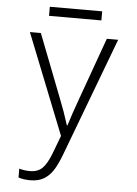

<svg xmlns="http://www.w3.org/2000/svg" viewBox="-61 -720 721 1012"><g transform="rotate(5 300.0 -214.0)"><path d="M75 237V190Q102 198 132 198Q173 198 197.5 174Q222 150 244 92L279 -1L68 -532H126L258 -192Q281 -135 305 -59H308Q329 -127 354 -195L475 -532H535L299 95Q279 148 259 179.5Q239 211 210 228.5Q181 246 137 246Q103 246 75 237ZM161 -674H438V-626H161Z"/></g></svg>

Font: Noto Sans Mono UI Light
Style: Regular
Weight: 300
Monospace: yes
Designer: Monotype Design team
Foundry: Monotype Imaging Inc.
Version: Version 1.000